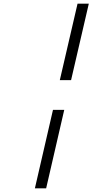

<svg xmlns="http://www.w3.org/2000/svg" viewBox="-20 -770 570 1040"><path d="M461 -750 365 -336H304L400 -750ZM328 -175 230 250H169L267 -175Z"/></svg>

Font: Panefresco 250wt
Style: Italic
Weight: 300
Version: Version 1.000